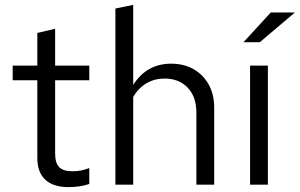

<svg xmlns="http://www.w3.org/2000/svg" viewBox="-20 -757 1229 787"><path d="M261 10Q198 10 165.5 -20.5Q133 -51 133 -109V-428H32V-488H133V-622L206 -639V-488H346V-428H206V-128Q206 -89 222.5 -72Q239 -55 277 -55Q296 -55 311 -58Q326 -61 346 -68V-3Q326 4 304 7Q282 10 261 10Z M453 0V-722L526 -737V-409Q554 -453 593 -474.5Q632 -496 681 -496Q734 -496 773.5 -473.5Q813 -451 835.5 -410.5Q858 -370 858 -316V0H785V-295Q785 -360 749.5 -397.5Q714 -435 654 -435Q614 -435 581 -416Q548 -397 526 -360V0Z M1005 0V-488H1078V0ZM978 -584 1090 -706H1189L1045 -584Z"/></svg>

Font: Red Hat Text VF
Style: Regular
Weight: 300
Designer: Pentagram, MCKL
Foundry: Pentagram, MCKL
Version: Version 1.023